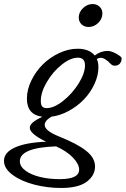

<svg xmlns="http://www.w3.org/2000/svg" viewBox="-82 -704 619 944"><path d="M353.5 -571.3Q332.5 -571.3 318.8 -584.5Q305.2 -597.7 305.2 -617.7Q305.2 -644 326.2 -664.1Q347.2 -684.1 373 -684.1Q394 -684.1 407.7 -671.1Q421.4 -658.2 421.4 -638.2Q421.4 -611.3 400.9 -591.3Q380.4 -571.3 353.5 -571.3ZM218.3 220.2Q150.4 220.2 86.4 203.6Q22.5 187 -20 155.8Q-62.5 124.5 -62.5 86.9Q-62.5 45.4 -8.3 21Q45.9 -3.4 144.5 -7.3Q64.5 -46.4 64.5 -75.7Q64.5 -88.9 78.9 -101.6Q93.3 -114.3 126.5 -129.9Q50.3 -139.6 50.3 -218.8Q50.3 -263.7 72.3 -308.6Q94.2 -353.5 128.9 -387.7Q163.6 -421.9 209 -443.1Q254.4 -464.4 299.3 -464.4Q356.4 -464.4 383.8 -431.2Q413.6 -453.6 446.8 -453.6Q472.2 -453.6 508.3 -428.2Q510.3 -426.8 513.2 -423.1Q516.1 -419.4 516.1 -418.5Q516.1 -401.4 507.1 -391.1Q498 -380.9 481.4 -380.9Q471.2 -380.9 462.9 -389.2Q434.1 -419.9 413.1 -419.9Q403.3 -419.9 394 -414.1Q401.9 -397 401.9 -373.5Q401.9 -332.5 382.1 -290.3Q362.3 -248 330.3 -214.8Q298.3 -181.6 256.1 -158.7Q213.9 -135.7 170.9 -130.4Q137.7 -110.8 137.7 -89.8Q137.7 -61 209 -32.7Q298.3 2.9 341.8 37.6Q385.3 72.3 385.3 114.3Q385.3 158.7 344.5 189.5Q303.7 220.2 218.3 220.2ZM147.5 -172.4Q183.6 -172.4 228.5 -208Q273.4 -243.7 304.7 -293.7Q335.9 -343.8 335.9 -382.8Q335.9 -420.4 300.8 -420.4Q264.6 -420.4 221.4 -386Q178.2 -351.6 148.4 -301Q118.7 -250.5 118.7 -208.5Q118.7 -188 125.7 -180.2Q132.8 -172.4 147.5 -172.4ZM15.6 88.9Q15.6 114.7 43.7 135.3Q71.8 155.8 116 166.3Q160.2 176.8 210.9 176.8Q307.1 176.8 307.1 130.4Q307.1 103 277.1 71.3Q247.1 39.6 193.8 15.6Q15.6 22 15.6 88.9Z"/></svg>

Font: Elstob 6pt
Style: Italic
Weight: 400
Italic angle: -20°
Designer: Peter S. Baker
Version: Version 1.015